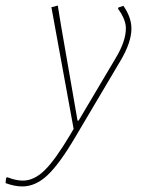

<svg xmlns="http://www.w3.org/2000/svg" viewBox="-111 -476 510 691"><path d="M362 -373Q362 -324 323 -258L159 19Q103 114 60 154.5Q17 195 -31 195Q-58 195 -91 183L-89 164L-84 162Q-54 174 -29 174Q12 174 50 136.5Q88 99 141 10L154 -12L74 -450L97 -456L109 -382L168 -42H172L306 -268Q342 -328 342 -374Q342 -406 314 -444L315 -449L333 -455Q362 -414 362 -373Z"/></svg>

Font: Luna Sans Thin
Style: Italic
Weight: 250
Italic angle: -7°
Designer: Juan Pablo del Peral
Foundry: Huerta Tipografica
Version: Version 2.001; ttfautohint (v1.5)